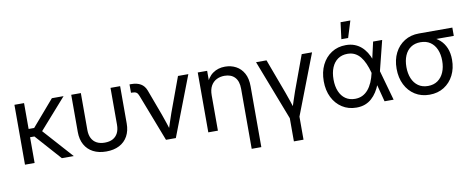

<svg xmlns="http://www.w3.org/2000/svg" viewBox="-75 -1091 4060 1650"><g transform="rotate(-10 1955.0 -265.5)"><path d="M148.9 -522.5V0H64.9V-522.5ZM493.7 -522.5 230.5 -224.6H115.7V-296.9H197.3L391.6 -522.5ZM386.7 0 184.6 -227.1 227.1 -294.4 490.7 0Z M773.9 9.8Q708 9.8 660.2 -15.1Q612.3 -40 586.4 -86.7Q560.5 -133.3 560.5 -197.3V-522.5H644.5V-201.2Q644.5 -158.2 659.7 -128.4Q674.8 -98.6 703.6 -83Q732.4 -67.4 773.9 -67.4Q815.9 -67.4 844.5 -83Q873 -98.6 888.2 -128.4Q903.3 -158.2 903.3 -201.2V-522.5H987.3V-197.3Q987.3 -133.3 961.7 -86.7Q936 -40 888.2 -15.1Q840.3 9.8 773.9 9.8Z M1295.4 0 1136.7 -411.6Q1128.9 -433.1 1116.5 -441.7Q1104 -450.2 1081.1 -450.2H1069.3V-523.4H1083.5Q1134.3 -523.4 1166.7 -504.2Q1199.2 -484.9 1214.4 -444.8L1297.9 -219.7Q1313 -179.2 1325.7 -139.4Q1338.4 -99.6 1351.1 -60.1H1328.1Q1341.3 -99.6 1353.8 -139.6Q1366.2 -179.7 1380.9 -219.7L1492.2 -522.5H1582.5L1381.3 0Z M1748.5 -307.6V0H1664.6V-522.5H1746.6V-395.5H1725.6Q1751 -466.8 1796.4 -499Q1841.8 -531.2 1902.8 -531.2Q1955.6 -531.2 1998.3 -508.5Q2041 -485.8 2066.2 -440.4Q2091.3 -395 2091.3 -326.2V204.1H2007.3V-319.8Q2007.3 -386.2 1975.1 -420.4Q1942.9 -454.6 1884.8 -454.6Q1847.2 -454.6 1816.2 -439Q1785.2 -423.3 1766.8 -390.9Q1748.5 -358.4 1748.5 -307.6Z M2377.9 8.3 2173.3 -522.5H2264.6L2377 -219.7Q2392.1 -179.7 2405 -139.6Q2418 -99.6 2430.7 -60.1H2407.7Q2420.9 -99.6 2433.3 -139.6Q2445.8 -179.7 2460.4 -219.7L2571.8 -522.5H2662.1L2457.5 8.3ZM2375.5 204.1V-3.9H2459.5V204.1Z M2957 11.7Q2886.2 11.7 2832.3 -23.2Q2778.3 -58.1 2748 -119.1Q2717.8 -180.2 2717.8 -259.8Q2717.8 -339.8 2748 -401.4Q2778.3 -462.9 2832.5 -498Q2886.7 -533.2 2958 -533.2Q2999 -533.2 3031.7 -521Q3064.5 -508.8 3090.1 -486.8Q3115.7 -464.8 3135 -434.3Q3154.3 -403.8 3167.5 -366.2H3197.8L3208 -262.7L3281.7 0H3202.6L3134.3 -262.7Q3122.6 -307.1 3106.7 -343Q3090.8 -378.9 3070.1 -404.3Q3049.3 -429.7 3021.7 -443.4Q2994.1 -457 2958.5 -457Q2910.2 -457 2875.2 -432.9Q2840.3 -408.7 2821.8 -364.3Q2803.2 -319.8 2803.2 -259.8Q2803.2 -200.2 2821.8 -156.2Q2840.3 -112.3 2874.8 -88.4Q2909.2 -64.5 2957.5 -64.5Q2993.7 -64.5 3022.2 -78.4Q3050.8 -92.3 3072.5 -118.2Q3094.2 -144 3109.9 -179.9Q3125.5 -215.8 3135.3 -259.8L3194.8 -522.5H3273.9L3208 -259.8L3197.8 -156.2H3168.5Q3154.3 -119.6 3134.8 -89.1Q3115.2 -58.6 3089.8 -35.9Q3064.5 -13.2 3031.7 -0.7Q2999 11.7 2957 11.7ZM2929.7 -589.8 2948.2 -734.9H3033.7L2988.8 -589.8Z M3594.2 11.7Q3522.5 11.7 3468 -22.7Q3413.6 -57.1 3383.3 -117.7Q3353 -178.2 3353 -256.8Q3353 -335.4 3383.3 -395Q3413.6 -454.6 3468 -488.5Q3522.5 -522.5 3594.2 -522.5H3886.2V-450.2H3688.5L3594.2 -446.3Q3544.4 -446.3 3509.5 -422.6Q3474.6 -398.9 3456.5 -356Q3438.5 -313 3438.5 -256.8Q3438.5 -200.7 3456.5 -157.2Q3474.6 -113.8 3509.5 -89.1Q3544.4 -64.5 3594.2 -64.5Q3644.5 -64.5 3679.4 -89.4Q3714.4 -114.3 3732.7 -157.7Q3751 -201.2 3751 -256.8Q3751 -313 3732.7 -355.7Q3714.4 -398.4 3679.4 -422.4Q3644.5 -446.3 3594.2 -446.3V-485.4Q3645 -485.4 3689 -470.7Q3732.9 -456.1 3765.9 -427Q3798.8 -397.9 3817.4 -353.8Q3835.9 -309.6 3835.9 -251Q3835.9 -175.8 3805.7 -116.2Q3775.4 -56.6 3721.2 -22.5Q3667 11.7 3594.2 11.7Z"/></g></svg>

Font: Inter 28pt
Style: Regular
Weight: 400
Designer: Rasmus Andersson
Foundry: rsms
Version: Version 4.001;git-66647c0bb